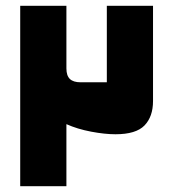

<svg xmlns="http://www.w3.org/2000/svg" viewBox="-20 -645 600 665"><path d="M50 0V-625H210V-408Q210 -383 222 -371.5Q234 -360 259 -360H350V-625H510V-295Q510 -241 480.5 -210.5Q451 -180 380 -180Q343 -180 295.5 -189Q248 -198 210 -215V0Z"/></svg>

Font: Changa ExtraLight ExtraBold
Style: Regular
Weight: 800
Version: Version 3.002; ttfautohint (v1.8.2)